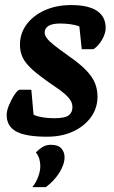

<svg xmlns="http://www.w3.org/2000/svg" viewBox="-20 -534 456 766"><path d="M167.7 11.4Q83.3 11.4 45 -9.3Q6.6 -29.9 6.6 -75.9Q6.6 -92.6 16.6 -116.2Q26.6 -139.8 39 -157.9Q51.5 -176 59.1 -176H105L113.8 -77.2Q120.5 -71.6 144.6 -67Q168.6 -62.4 197 -62.4Q239.9 -62.4 254.4 -74.1Q269 -85.7 269 -106.4Q269 -119.5 262.4 -131.6Q255.9 -143.6 239.1 -158.7Q222.2 -173.7 189.6 -195.2Q139.1 -229.7 110.6 -255.1Q82.1 -280.5 70.8 -303.9Q59.6 -327.4 59.6 -355.3Q59.6 -400.7 85.9 -436.4Q112.3 -472.1 158.5 -492.9Q204.8 -513.8 264.1 -513.8Q332.2 -513.8 366.9 -490.7Q401.6 -467.6 401.6 -422.3Q401.6 -400.9 387.2 -375.7Q372.9 -350.5 352.9 -337.8H306.1L296.6 -428.4Q283.4 -434.2 262 -437.2Q240.6 -440.2 220.3 -440.2Q188.5 -440.2 173.3 -430.7Q158.2 -421.2 158.2 -404.3Q158.2 -393.7 166.9 -381.7Q175.6 -369.7 196.9 -353Q218.2 -336.2 255 -310Q299 -279.2 323.5 -253.8Q348 -228.4 358.5 -203.3Q369 -178.3 369 -149Q369 -102.9 343 -66.7Q316.9 -30.4 271.7 -9.5Q226.4 11.4 167.7 11.4ZM109.3 212.5Q125.2 191.8 133 169.5Q140.8 147.2 140.8 128.8Q140.8 115 137.1 101Q133.3 87.1 123.1 73.9Q135.1 61.9 149.2 52.8Q163.3 43.7 183.1 43.7Q212.7 43.7 225.2 58.7Q237.6 73.6 237.6 92.6Q237.6 122.1 216.4 155.6Q195.2 189 162.7 212.5Z"/></svg>

Font: Faustina Light
Style: Italic
Weight: 300
Italic angle: -8°
Designer: Alfonso Garcia
Foundry: http://www.omnibus-type.com
Version: Version 1.200